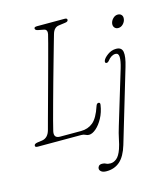

<svg xmlns="http://www.w3.org/2000/svg" viewBox="-135 -801 990 1153"><g transform="rotate(-15 360.0 -225.0)"><path d="M292.5 0H23Q4 0 6.5 -11.5Q7 -21.5 27.5 -25L57 -29Q94 -35 106.5 -80Q111.5 -99 123.5 -143Q135.5 -187 151.5 -245.2Q167.5 -303.5 184.5 -366Q201.5 -428.5 216.8 -485Q232 -541.5 242.8 -582Q253.5 -622.5 256.5 -636Q259.5 -649 255.5 -658Q251.5 -667 240.5 -669L204.5 -676Q187 -679.5 187 -690.5Q187 -700 205 -700H377.5Q392 -700 392 -690Q392 -678 372 -676L332 -670.5Q302 -666.5 291 -627.5Q287.5 -616 276 -575.2Q264.5 -534.5 248 -476.5Q231.5 -418.5 213.5 -354Q195.5 -289.5 179.2 -230Q163 -170.5 151.2 -126.5Q139.5 -82.5 136 -66Q126.5 -23.5 167 -23.5H297Q341 -23.5 372 -49Q403 -74.5 426 -144Q431 -160 442 -160Q454 -160 451 -144Q444.5 -100.5 425.5 -65.2Q406.5 -30 382.8 -9.5Q359 11 338.5 11Q327.5 11 317.5 5.5Q307.5 0 292.5 0ZM674 -563Q659.5 -563 651 -573.2Q642.5 -583.5 645 -599.5Q648 -616 661.2 -629Q674.5 -642 691 -642Q706 -642 714.2 -632Q722.5 -622 719.5 -605.5Q717 -589.5 704 -576.2Q691 -563 674 -563ZM655 -326.5 521 123.5Q501 190 467 219.8Q433 249.5 384 249.5Q362 249.5 351.5 241.2Q341 233 341 222.5Q341 213.5 347.5 206.2Q354 199 368.5 199Q382.5 199 391.8 204.5Q401 210 419 210Q438.5 210 457 195Q475.5 180 489.5 140Q498 115.5 504.5 82.2Q511 49 524.5 5.5L624.5 -325Q637.5 -368.5 636.8 -393Q636 -417.5 616.5 -417.5Q590.5 -417.5 567 -387.5Q559 -377.5 549.5 -379Q540.5 -381.5 544.5 -394.5Q550 -410 574.5 -428Q599 -446 628 -446Q662.5 -446 667.8 -416.2Q673 -386.5 655 -326.5Z"/></g></svg>

Font: Fraunces 72pt SuperSoft Thin
Style: Italic
Weight: 100
Italic angle: -16°
Version: Version 1.000;[b76b70a41]